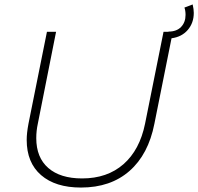

<svg xmlns="http://www.w3.org/2000/svg" viewBox="-20 -842 891 863"><path d="M851 -784Q851 -739 824 -707.5Q797 -676 751 -670L674 -286Q647 -148 562 -73.5Q477 1 344 1Q229 1 164.5 -55Q100 -111 100 -213Q100 -244 108 -286L191 -699H232L150 -286Q143 -254 143 -221Q143 -134 197 -87Q251 -40 349 -40Q462 -40 535 -104Q608 -168 632 -286L715 -699H737V-700Q774 -700 794 -721Q814 -742 814 -775Q814 -794 809 -808L846 -822Q851 -800 851 -784Z"/></svg>

Font: Gontserrat ExtraLight
Style: Italic
Weight: 275
Italic angle: -11.3°
Designer: Julieta Ulanovsky
Foundry: Julieta Ulanovsky
Version: Version 6.001